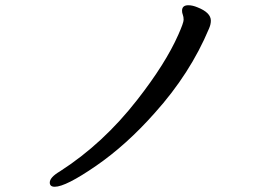

<svg xmlns="http://www.w3.org/2000/svg" viewBox="-20 -684 1040 733"><path d="M675 -643Q675 -664 699 -664Q715 -664 734 -656Q785 -636 785 -605Q785 -591 778 -575Q706 -403 571 -253Q463 -131 347 -51Q231 29 189 29Q170 29 170 13Q170 -7 209 -30Q374 -136 504 -303Q612 -441 661 -552Q681 -597 681 -608.5Q681 -620 678 -627.5Q675 -635 675 -643Z"/></svg>

Font: LXGW ZhenKai
Style: Regular
Weight: 400
Designer: LXGW / Fontworks Inc.
Foundry: LXGW / Fontworks Inc.
Version: Version 0.800;June 8, 2025